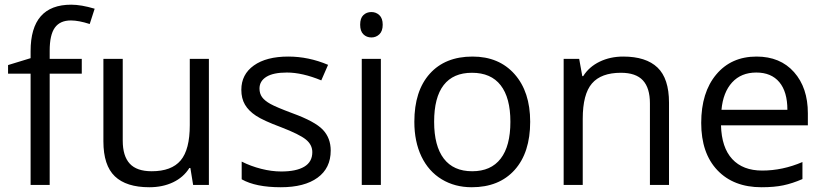

<svg xmlns="http://www.w3.org/2000/svg" viewBox="-20 -785 3501 815"><path d="M327.1 -472.2H190.9V0H109.9V-472.2H14.2V-508.8L109.9 -538.1V-567.9Q109.9 -765.1 282.2 -765.1Q324.7 -765.1 381.8 -748L360.8 -683.1Q314 -698.2 280.8 -698.2Q234.9 -698.2 212.9 -667.7Q190.9 -637.2 190.9 -569.8V-535.2H327.1Z M501 -535.2V-188Q501 -122.6 530.8 -90.3Q560.5 -58.1 624 -58.1Q708 -58.1 746.8 -104Q785.6 -149.9 785.6 -253.9V-535.2H866.7V0H799.8L788.1 -71.8H783.7Q758.8 -32.2 714.6 -11.2Q670.4 9.8 613.8 9.8Q516.1 9.8 467.5 -36.6Q418.9 -83 418.9 -185.1V-535.2Z M1383.8 -146Q1383.8 -71.3 1328.1 -30.8Q1272.5 9.8 1171.9 9.8Q1065.4 9.8 1005.9 -23.9V-99.1Q1044.4 -79.6 1088.6 -68.4Q1132.8 -57.1 1173.8 -57.1Q1237.3 -57.1 1271.5 -77.4Q1305.7 -97.7 1305.7 -139.2Q1305.7 -170.4 1278.6 -192.6Q1251.5 -214.8 1172.9 -245.1Q1098.1 -272.9 1066.7 -293.7Q1035.2 -314.5 1019.8 -340.8Q1004.4 -367.2 1004.4 -403.8Q1004.4 -469.2 1057.6 -507.1Q1110.8 -544.9 1203.6 -544.9Q1290 -544.9 1372.6 -509.8L1343.8 -443.8Q1263.2 -477.1 1197.8 -477.1Q1140.1 -477.1 1110.8 -459Q1081.5 -440.9 1081.5 -409.2Q1081.5 -387.7 1092.5 -372.6Q1103.5 -357.4 1127.9 -343.8Q1152.3 -330.1 1221.7 -304.2Q1316.9 -269.5 1350.3 -234.4Q1383.8 -199.2 1383.8 -146Z M1596.7 0H1515.6V-535.2H1596.7ZM1508.8 -680.2Q1508.8 -708 1522.5 -720.9Q1536.1 -733.9 1556.6 -733.9Q1576.2 -733.9 1590.3 -720.7Q1604.5 -707.5 1604.5 -680.2Q1604.5 -652.8 1590.3 -639.4Q1576.2 -626 1556.6 -626Q1536.1 -626 1522.5 -639.4Q1508.8 -652.8 1508.8 -680.2Z M2230.5 -268.1Q2230.5 -137.2 2164.6 -63.7Q2098.6 9.8 1982.4 9.8Q1910.6 9.8 1855 -23.9Q1799.3 -57.6 1769 -120.6Q1738.8 -183.6 1738.8 -268.1Q1738.8 -398.9 1804.2 -471.9Q1869.6 -544.9 1985.8 -544.9Q2098.1 -544.9 2164.3 -470.2Q2230.5 -395.5 2230.5 -268.1ZM1822.8 -268.1Q1822.8 -165.5 1863.8 -111.8Q1904.8 -58.1 1984.4 -58.1Q2064 -58.1 2105.2 -111.6Q2146.5 -165 2146.5 -268.1Q2146.5 -370.1 2105.2 -423.1Q2064 -476.1 1983.4 -476.1Q1903.8 -476.1 1863.3 -423.8Q1822.8 -371.6 1822.8 -268.1Z M2738.8 0V-346.2Q2738.8 -411.6 2709 -443.8Q2679.2 -476.1 2615.7 -476.1Q2531.7 -476.1 2492.7 -430.7Q2453.6 -385.3 2453.6 -280.8V0H2372.6V-535.2H2438.5L2451.7 -461.9H2455.6Q2480.5 -501.5 2525.4 -523.2Q2570.3 -544.9 2625.5 -544.9Q2722.2 -544.9 2771 -498.3Q2819.8 -451.7 2819.8 -349.1V0Z M3212.4 9.8Q3093.8 9.8 3025.1 -62.5Q2956.5 -134.8 2956.5 -263.2Q2956.5 -392.6 3020.3 -468.8Q3084 -544.9 3191.4 -544.9Q3292 -544.9 3350.6 -478.8Q3409.2 -412.6 3409.2 -304.2V-252.9H3040.5Q3043 -158.7 3088.1 -109.9Q3133.3 -61 3215.3 -61Q3301.8 -61 3386.2 -97.2V-24.9Q3343.3 -6.3 3304.9 1.7Q3266.6 9.8 3212.4 9.8ZM3190.4 -477.1Q3126 -477.1 3087.6 -435.1Q3049.3 -393.1 3042.5 -318.8H3322.3Q3322.3 -395.5 3288.1 -436.3Q3253.9 -477.1 3190.4 -477.1Z"/></svg>

Font: f04920746
Style: Regular
Weight: 400
Foundry: Ascender Corporation
Version: Version 1.10